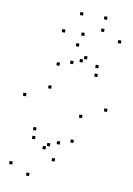

<svg xmlns="http://www.w3.org/2000/svg" viewBox="-113 -1018 846 1225"><g transform="rotate(10 310.0 -405.0)"><path d="M483.8 -558.7V-578.7H463.8V-558.7ZM594.6 -794.8V-814.8H574.6V-794.8ZM476.1 -849.1V-869.1H456.1V-849.1ZM374.9 -633.6V-653.6H354.9V-633.6ZM238.4 -46.2V-66.2H218.4V-46.2ZM480.4 -614.8V-634.8H460.4V-614.8ZM399.5 -657.7V-677.7H379.5V-657.7ZM161.2 -98.6V-118.6H141.2V-98.6ZM158.2 -154.8V-174.8H138.2V-154.8ZM45.9 85.1V65.1H25.9V85.1ZM164.4 139V119H144.4V139ZM262.6 -70.2V-90.2H242.6V-70.2ZM583.2 -350.5V-370.5H563.2V-350.5ZM334.4 -729V-749H314.4V-729ZM56.8 -359V-379H36.8V-359ZM309.2 19.5V-0.5H289.2V19.5ZM206.9 -433.9V-453.9H186.9V-433.9ZM233.6 -587.6V-607.6H213.6V-587.6ZM317.3 -612.8V-632.8H297.3V-612.8ZM432.9 -283.7V-303.7H412.9V-283.7ZM406.2 -117.9V-137.9H386.2V-117.9ZM322.5 -92.7V-112.7H302.5V-92.7ZM325.7 -929V-949H305.7V-929ZM481.1 -929V-949H461.1V-929ZM356.2 -802.1V-822.1H336.2V-802.1ZM230.9 -802.1V-822.1H210.9V-802.1Z"/></g></svg>

Font: Monaspace Argon Dots Var
Style: Regular
Weight: 400
Designer: Riley Cran and the Lettermatic Team
Version: Version 1.100 (Monaspace Argon Dots)